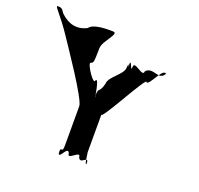

<svg xmlns="http://www.w3.org/2000/svg" viewBox="-142 -1009 1195 1152"><g transform="rotate(20 456.0 -433.5)"><path d="M135 -710C172 -654 362 -379 362 -334V-84C362 -21 342 -84 342 -28C342 17 344 -72 344 -27C354 9 382 -91 400 -46C400 -1 466 -91 466 -46C484 -1 521 -82 521 -27C521 18 522 -73 522 -28C513 7 504 -111 504 -84V-334C504 -289 692 -651 692 -606C715 -596 758 -724 786 -693C786 -648 785 -741 785 -696C757 -636 701 -710 660 -665C660 -620 582 -710 582 -665C582 -619 561 -715 559 -674C559 -629 556 -717 556 -672C558 -623 554 -699 550 -648C550 -603 464 -560 464 -515C446 -443 431 -488 431 -419C431 -374 434 -464 434 -419C434 -398 419 -533 401 -515C401 -470 315 -602 338 -602C357 -608 354 -623 356 -672C356 -717 355 -721 392 -777C427 -829 412 -825 378 -825C350 -825 271 -824 250 -792C188 -760 131 -776 82 -823C61 -855 59 -853 31 -853C31 -839 75 -800 135 -710Z"/></g></svg>

Font: Hussar Przerywany
Style: Regular
Weight: 400
Foundry: Cannot Into Space Fonts
Version: Version 0.982